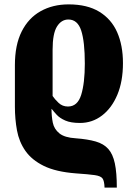

<svg xmlns="http://www.w3.org/2000/svg" viewBox="-20 -571 613 876"><path d="M457 285Q456 255 448 243.5Q440 232 412.5 228Q385 224 326 220Q235 213 180 186Q125 159 96 117.5Q67 76 57.5 24Q48 -28 48 -84V-274Q48 -366 79 -427.5Q110 -489 165.5 -520Q221 -551 293 -551Q378 -551 433 -517.5Q488 -484 514.5 -424Q541 -364 541 -283Q541 -200 515.5 -139Q490 -78 445.5 -44Q401 -10 345 -10Q303 -10 278 -21Q253 -32 239 -47Q225 -62 216 -74H215Q215 -40 221 -11Q227 18 251 37.5Q275 57 326 60Q380 64 416.5 74.5Q453 85 474 108.5Q495 132 504 174.5Q513 217 513 285ZM290 -85Q334 -85 350.5 -138.5Q367 -192 367 -281Q367 -381 350.5 -431.5Q334 -482 292 -482Q260 -482 240 -450Q220 -418 220 -344V-133Q230 -118 247.5 -101.5Q265 -85 290 -85Z"/></svg>

Font: Noto Serif Condensed Black
Style: Regular
Weight: 900
Width: 3
Designer: Monotype Design Team
Foundry: Monotype Imaging Inc.
Version: Version 2.015; ttfautohint (v1.8.4.7-5d5b)